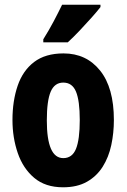

<svg xmlns="http://www.w3.org/2000/svg" viewBox="-20 -786 538 816"><path d="M464 -276Q464 -221 453 -169.5Q442 -118 416.5 -77.5Q391 -37 349.5 -13.5Q308 10 248 10Q173 10 125.5 -30Q78 -70 55.5 -135.5Q33 -201 33 -276Q33 -357 55 -421.5Q77 -486 125 -522.5Q173 -559 250 -559Q347 -559 405.5 -486Q464 -413 464 -276ZM179 -274Q179 -114 249 -114Q287 -114 303 -153.5Q319 -193 319 -276Q319 -358 303 -396.5Q287 -435 249 -435Q212 -435 195.5 -396.5Q179 -358 179 -274ZM407 -756Q394 -739 370 -712Q346 -685 319 -656.5Q292 -628 268 -606H164V-619Q189 -659 208.5 -696Q228 -733 244 -766H407Z"/></svg>

Font: Noto Sans Telugu ExtraCondensed ExtraBold
Style: Regular
Weight: 800
Width: 2
Designer: Jelle Bosma - Monotype Design Team
Foundry: Monotype Imaging Inc.
Version: Version 2.005; ttfautohint (v1.8.4.7-5d5b)